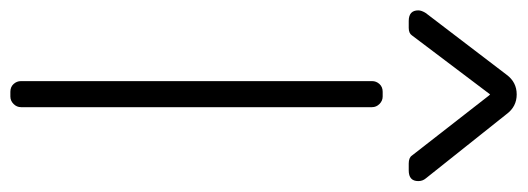

<svg xmlns="http://www.w3.org/2000/svg" viewBox="-394 -656 992 361"><g transform="rotate(90 101.5 -476.0)"><path d="M94 -700H103Q111 -700 117 -694Q123 -688 123 -680V-20Q123 -12 117 -6Q111 0 103 0H94Q85 0 79.5 -6Q74 -12 74 -20V-680Q74 -688 79.5 -694Q85 -700 94 -700ZM62 -933Q76 -952 99 -952Q122 -952 136 -933L257 -781Q262 -775 262 -767Q262 -749 242 -749H229Q218 -749 214 -755L101 -900L99 -902L-12 -755Q-16 -749 -26 -749H-39Q-59 -749 -59 -767Q-59 -773 -54 -781Z"/></g></svg>

Font: Text Me One
Style: Regular
Weight: 400
Designer: Julia Petretta
Foundry: Julia Petretta
Version: Version 1.003